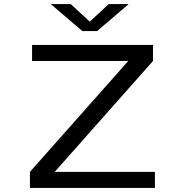

<svg xmlns="http://www.w3.org/2000/svg" viewBox="-20 -920 915 940"><path d="M126.5 0V-78.5L608 -621.5H137V-700H729V-621.5L248 -78.5H738.5V0ZM228.5 -900H326.5L419.5 -814L512 -900H610L455.5 -768H383Z"/></svg>

Font: Trispace SemiExpanded
Style: Regular
Weight: 400
Width: 6
Designer: Tyler Finck
Foundry: Etcetera Type Company
Version: Version 1.210; ttfautohint (v1.8.3)